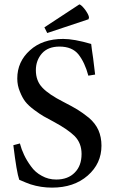

<svg xmlns="http://www.w3.org/2000/svg" viewBox="-20 -843 520 878"><path d="M387 -764 385 -755 196 -692 183 -718 343 -823Q352 -821 369 -799Q385 -777 387 -764ZM415 -502 384 -497Q368 -557 339 -594Q310 -630 252 -630Q200 -630 172 -599Q144 -567 144 -522Q144 -473 174 -442Q203 -411 270 -377Q311 -356 334 -342Q357 -328 387 -304Q416 -279 430 -248Q444 -216 444 -177Q444 -95 381 -40Q318 15 218 15Q167 15 120 0Q102 -6 68 -21Q56 -55 41 -179L71 -187Q78 -160 90 -135Q102 -109 122 -82Q141 -55 171 -39Q201 -22 237 -22Q291 -22 322 -54Q353 -85 353 -139Q353 -188 322 -220Q291 -251 226 -286Q196 -302 180 -311Q164 -320 137 -340Q110 -360 96 -378Q82 -396 71 -424Q59 -452 59 -484Q59 -561 117 -613Q174 -665 269 -665Q319 -665 397 -642Q399 -622 406 -576Q412 -530 415 -502Z"/></svg>

Font: Shafarik
Style: Regular
Weight: 400
Version: Version 1.001; ttfautohint (v1.8.4.7-5d5b)